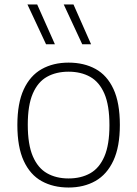

<svg xmlns="http://www.w3.org/2000/svg" viewBox="-20 -828 612 857"><path d="M286 9Q217.5 9 166 -19.5Q114.5 -48 86 -109.8Q57.5 -171.5 57.5 -270Q57.5 -367.5 86 -429Q114.5 -490.5 166 -519.5Q217.5 -548.5 286 -548.5Q355 -548.5 406.5 -520.2Q458 -492 486.5 -430.5Q515 -369 515 -270.5Q515 -173 486.2 -111.2Q457.5 -49.5 406 -20.2Q354.5 9 286 9ZM286 -31.5Q341.5 -31.5 382.5 -54.5Q423.5 -77.5 446 -129.8Q468.5 -182 468.5 -269Q468.5 -357.5 446 -409.8Q423.5 -462 382.5 -485Q341.5 -508 286 -508Q230.5 -508 189.8 -485.2Q149 -462.5 126.5 -410.5Q104 -358.5 104 -271.5Q104 -183 126.5 -130.5Q149 -78 189.8 -54.8Q230.5 -31.5 286 -31.5ZM347 -630.5 264.5 -808H308L386.5 -630.5ZM185.5 -630.5 102.5 -808H146L225 -630.5Z"/></svg>

Font: Encode Sans Semi Expanded ExtraLight
Style: Regular
Weight: 200
Width: 6
Designer: Multiple Designers
Foundry: Impallari Type
Version: Version 3.000; ttfautohint (v1.8.3) -l 8 -r 50 -G 200 -x 14 